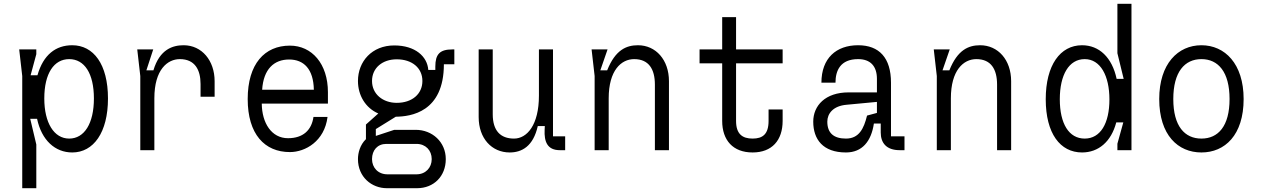

<svg xmlns="http://www.w3.org/2000/svg" viewBox="-20 -790 6640 1010"><path d="M97 200H171V-30L139 -165H175C199 -52 270 12 360 12C472 12 548 -93 548 -272C548 -452 472 -552 360 -552C274 -552 208 -503 177 -394H141L171 -505V-530H81L97 -390ZM344 -479C424 -479 474 -404 474 -272C474 -141 424 -61 344 -61C264 -61 213 -144 213 -272C213 -404 264 -479 344 -479Z M718 0H792V-273C792 -425 862 -479 926 -479C1005 -479 1035 -423 1035 -348V-281H1109V-363C1109 -471 1042 -552 946 -552C889 -552 820 -531 787 -420H750L786 -530H702L718 -390Z M1505 10C1586 10 1687 -47 1703 -175H1629C1619 -105 1574 -63 1495 -63C1408 -63 1358 -143 1357 -245H1705V-305C1705 -454 1621 -550 1505 -550C1372 -550 1283 -454 1283 -269C1283 -84 1372 10 1505 10ZM1631 -318H1359C1366 -427 1422 -477 1501 -477C1578 -477 1629 -427 1631 -318Z M2067 -249C1994 -249 1937 -295 1937 -364C1937 -433 1992 -478 2067 -478C2147 -478 2202 -433 2202 -364C2202 -295 2147 -249 2067 -249ZM2015 200H2174C2262 200 2325 137 2325 47C2325 -43 2254 -107 2167 -107H2054L1957 -75V-111L2062 -176C2140 -177 2315 -199 2315 -452H2370V-530H2359C2294 -530 2270 -505 2270 -440V-422H2233C2228 -493 2164 -551 2054 -551C1937 -551 1863 -467 1863 -364C1863 -288 1903 -222 1970 -193L1905 -135V-58C1874 -28 1863 14 1863 47C1863 141 1935 200 2015 200ZM1937 47C1937 0 1966 -33 2012 -33H2171C2219 -33 2251 1 2251 47C2251 92 2219 127 2171 127H2018C1969 127 1937 92 1937 47Z M2661 12C2725 12 2785 -20 2809 -127H2846L2845 -107C2842 -45 2859 0 2925 0H2953V-73H2889V-530H2815V-287C2815 -132 2752 -61 2684 -61C2613 -61 2572 -102 2572 -189V-530H2498V-174C2498 -62 2567 12 2661 12Z M3092 -530 3108 -390V0H3182V-273C3182 -420 3248 -479 3316 -479C3393 -479 3425 -426 3425 -345V0H3499V-363C3499 -475 3430 -552 3336 -552C3275 -552 3217 -528 3174 -420H3138L3176 -530Z M4023 -214V-154C4023 -84 3992 -61 3939 -61C3885 -61 3852 -85 3852 -154V-457H4097V-530H3852V-700H3779V-530H3660V-457H3779V-154C3779 -52 3836 12 3939 12C4041 12 4097 -52 4097 -154V-214Z M4738 -73H4667V-355C4667 -486 4605 -552 4494 -552C4379 -552 4301 -484 4301 -355H4375C4375 -418 4400 -479 4494 -479C4558 -479 4593 -443 4593 -375V-304H4444C4321 -304 4258 -234 4258 -150C4258 -57 4309 12 4430 12C4515 12 4563 -46 4577 -140H4613V-93C4613 -39 4642 0 4713 0H4738ZM4430 -61C4367 -61 4332 -89 4332 -150C4332 -192 4362 -233 4434 -239L4593 -254V-196L4541 -182C4524 -112 4498 -61 4430 -61Z M4892 -530 4908 -390V0H4982V-273C4982 -420 5048 -479 5116 -479C5193 -479 5225 -426 5225 -345V0H5299V-363C5299 -475 5230 -552 5136 -552C5075 -552 5017 -528 4974 -420H4938L4976 -530Z M5932 -770H5858V-510L5891 -375H5854C5830 -488 5762 -552 5672 -552C5557 -552 5481 -447 5481 -268C5481 -88 5557 12 5672 12C5758 12 5825 -44 5852 -146H5889L5858 -34V0H5932ZM5686 -61C5603 -61 5555 -139 5555 -268C5555 -396 5603 -479 5686 -479C5769 -479 5816 -391 5816 -267C5816 -141 5769 -61 5686 -61Z M6448 -269C6448 -126 6388 -61 6300 -61C6212 -61 6152 -126 6152 -269C6152 -412 6212 -479 6300 -479C6388 -479 6448 -412 6448 -269ZM6078 -269C6078 -79 6177 12 6300 12C6423 12 6522 -79 6522 -269C6522 -455 6423 -552 6300 -552C6177 -552 6078 -455 6078 -269Z"/></svg>

Font: Fliege Mono Light
Style: Regular
Weight: 300
Version: Version 0.020;Glyphs 3.3 (3306)